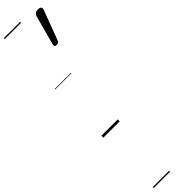

<svg xmlns="http://www.w3.org/2000/svg" viewBox="-526 -959 1409 1409"><g transform="rotate(-45 178.0 -255.0)"><path d="M238 -723Q224 -723 221.5 -730Q219 -737 221 -747L283 -975Q287 -988 296.5 -996.5Q306 -1005 325 -1005Q347 -1005 353 -995.5Q359 -986 354 -973L269 -746Q265 -735 258.5 -729Q252 -723 238 -723ZM0 513H169V523H0ZM0 -20H169V0H0ZM0 -505H169V-500H0ZM0 -1033H169V-1023H0Z"/></g></svg>

Font: Playwrite IN Guides
Style: Regular
Weight: 400
Designer: Veronika Burian, José Scaglione
Foundry: TypeTogether
Version: Version 1.003